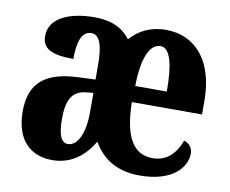

<svg xmlns="http://www.w3.org/2000/svg" viewBox="-66 -632 868 725"><g transform="rotate(10 368.0 -269.5)"><path d="M176 10C250 10 299 -32 333 -88C369 -24 428 10 511 10C638 10 688 -52 688 -106C688 -127 674 -143 655 -149C636 -99 604 -63 548 -63C475 -63 437 -124 435 -258H704V-308C704 -465 627 -549 515 -549C455 -549 411 -525 379 -489C348 -530 304 -549 241 -549C150 -549 69 -519 69 -447C69 -400 103 -380 189 -380C189 -442 201 -488 240 -488C274 -488 285 -441 285 -374V-318L218 -315C95 -310 35 -262 35 -153C35 -39 96 10 176 10ZM558 -320H437C438 -429 465 -485 505 -485C543 -485 558 -423 558 -320ZM224 -60C198 -60 186 -90 186 -149C186 -221 204 -258 257 -264L286 -267V-191C286 -112 261 -60 224 -60Z"/></g></svg>

Font: Noto Serif Sinhala ExtraCondensed ExtraBold
Style: Regular
Weight: 800
Width: 2
Designer: Jelle Bosma - Monotype Design Team
Foundry: Monotype Imaging Inc.
Version: Version 2.007